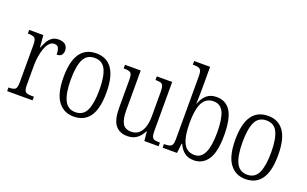

<svg xmlns="http://www.w3.org/2000/svg" viewBox="-86 -1166 2532 1582"><g transform="rotate(20 1180.0 -375.0)"><path d="M32 0V-32H37Q74 -32 89.5 -43.5Q105 -55 105 -106V-433Q105 -481 89 -492.5Q73 -504 35 -504H30V-536H154L163 -431H166Q177 -460 191.5 -486Q206 -512 229 -528.5Q252 -545 287 -545Q328 -545 347.5 -525.5Q367 -506 367 -476Q367 -452 354 -437Q341 -422 312 -422Q312 -459 302.5 -479Q293 -499 264 -499Q240 -499 221.5 -478.5Q203 -458 191 -424.5Q179 -391 173 -351.5Q167 -312 167 -275V-103Q167 -54 182.5 -43Q198 -32 235 -32H255V0Z M617 10Q529 10 479 -58Q429 -126 429 -268Q429 -544 619 -544Q709 -544 757 -476Q805 -408 805 -268Q805 -126 757 -58Q709 10 617 10ZM618 -29Q687 -29 715 -90.5Q743 -152 743 -268Q743 -386 714.5 -445Q686 -504 618 -504Q549 -504 520.5 -445Q492 -386 492 -268Q492 -151 521.5 -90Q551 -29 618 -29Z M1087 10Q1018 10 982 -36Q946 -82 946 -185V-434Q946 -482 930.5 -493Q915 -504 877 -504H870V-536H1008V-186Q1008 -113 1029 -74Q1050 -35 1105 -35Q1146 -35 1172 -58Q1198 -81 1210.5 -120.5Q1223 -160 1223 -210V-426Q1223 -462 1216.5 -478.5Q1210 -495 1195 -499.5Q1180 -504 1154 -504H1149V-536H1284V-104Q1284 -71 1291 -55.5Q1298 -40 1313 -36Q1328 -32 1353 -32H1360V0H1235L1227 -81H1223Q1180 10 1087 10Z M1671 10Q1619 10 1586.5 -16Q1554 -42 1536 -85H1531L1521 0H1395V-32H1405Q1441 -32 1457.5 -43.5Q1474 -55 1474 -102V-656Q1474 -705 1458 -716.5Q1442 -728 1406 -728H1395V-760H1535V-569Q1535 -542 1534 -502Q1533 -462 1532 -436H1534Q1552 -486 1585 -515.5Q1618 -545 1673 -545Q1754 -545 1795.5 -479.5Q1837 -414 1837 -268Q1837 -120 1792 -55Q1747 10 1671 10ZM1662 -33Q1775 -33 1775 -270Q1775 -389 1748.5 -446Q1722 -503 1661 -503Q1594 -503 1564 -444.5Q1534 -386 1534 -269Q1534 -152 1563.5 -92.5Q1593 -33 1662 -33Z M2123 10Q2035 10 1985 -58Q1935 -126 1935 -268Q1935 -544 2125 -544Q2215 -544 2263 -476Q2311 -408 2311 -268Q2311 -126 2263 -58Q2215 10 2123 10ZM2124 -29Q2193 -29 2221 -90.5Q2249 -152 2249 -268Q2249 -386 2220.5 -445Q2192 -504 2124 -504Q2055 -504 2026.5 -445Q1998 -386 1998 -268Q1998 -151 2027.5 -90Q2057 -29 2124 -29Z"/></g></svg>

Font: Noto Serif Lao Condensed Light
Style: Regular
Weight: 300
Width: 3
Designer: Monotype Design Team
Foundry: Monotype Imaging Inc.
Version: Version 2.003; ttfautohint (v1.8.4.7-5d5b)